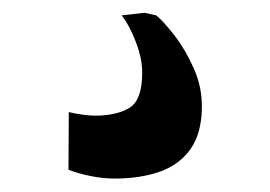

<svg xmlns="http://www.w3.org/2000/svg" viewBox="-20 -26 412 293"><path d="M154.5 246.5Q137 246.5 117.5 242.5Q98 238.5 84.5 233L85 145Q94.5 147.5 106.2 149Q118 150.5 124.5 150.5Q157.5 150.5 177.2 138.8Q197 127 197 85Q197 68.5 191.8 51.2Q186.5 34 179.2 19.5Q172 5 165.5 -2.5L200.5 -6.5L218.5 -2.5Q230 7 246.8 28.8Q263.5 50.5 276.2 79.5Q289 108.5 288 141Q287 179 270.2 202.2Q253.5 225.5 223.8 236Q194 246.5 154.5 246.5Z"/></svg>

Font: Merriweather 72pt ExtraBold
Style: Regular
Weight: 800
Version: Version 2.100